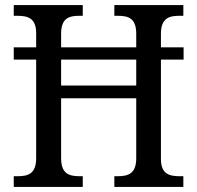

<svg xmlns="http://www.w3.org/2000/svg" viewBox="-20 -734 774 754"><path d="M34 0H305V-42H292C251 -42 220 -52 220 -113V-348H515V-113C515 -52 484 -42 442 -42H429V0H700V-42H685C645 -42 612 -51 612 -109V-500H701V-548H612V-601C612 -663 644 -672 685 -672H700V-714H429V-672H442C484 -672 515 -663 515 -601V-548H220V-601C220 -663 251 -672 292 -672H305V-714H34V-672H48C89 -672 122 -663 122 -604V-548H34V-500H122V-113C122 -52 91 -42 50 -42H34ZM220 -398V-500H515V-398Z"/></svg>

Font: Noto Serif Bengali SemiCondensed
Style: Regular
Weight: 400
Width: 4
Designer: Juan Bruce, Universal Thirst, Indian Type Foundry and the Monotype Design Team.
Foundry: Monotype Imaging Inc.
Version: Version 2.003